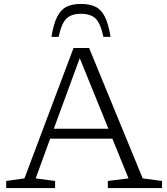

<svg xmlns="http://www.w3.org/2000/svg" viewBox="-20 -954 846 974"><path d="M704 -49 802 -36V0H527V-36L632 -49L550 -250.5H234.5L161 -49L259.5 -36V0H11.5V-36L104 -49L353 -710.5H432ZM253 -301H530L384.5 -659ZM391 -884Q342 -884 317 -859.8Q292 -835.5 277.5 -767H241Q251.5 -832 269.8 -868.5Q288 -905 317.2 -919.5Q346.5 -934 391 -934Q435.5 -934 464.8 -919.5Q494 -905 512.2 -868.5Q530.5 -832 541 -767H504.5Q490 -835.5 465 -859.8Q440 -884 391 -884Z"/></svg>

Font: Newsreader 6pt Light
Style: Regular
Weight: 300
Designer: Hugues Gentile
Foundry: Production Type
Version: Version 1.003; ttfautohint (v1.8.3)